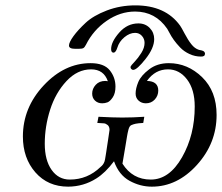

<svg xmlns="http://www.w3.org/2000/svg" viewBox="-20 -681 823 712"><path d="M64.9 -174.8Q64.9 -281.7 142.1 -364.3Q219.2 -446.8 315.9 -446.8Q365.7 -446.8 387 -420.4Q408.2 -394 408.2 -359.9Q408.2 -335 398.2 -320.1Q388.2 -305.2 378.7 -301.5Q369.1 -297.9 358.9 -297.9Q342.8 -297.9 332.3 -307.9Q321.8 -317.9 321.8 -334Q321.8 -352.1 335 -366.5Q348.1 -380.9 371.1 -380.9Q372.1 -380.9 375 -380.4Q377.9 -379.9 379.9 -379.9Q364.7 -423.8 317.9 -423.8Q267.1 -423.8 226.6 -380.4Q186 -336.9 166 -274.4Q146 -211.9 146 -147.9Q146 -86.9 171.4 -51Q196.8 -15.1 238.8 -15.1Q304.7 -15.1 353 -62Q356 -64.9 357.9 -66.4Q359.9 -67.9 361.8 -71Q363.8 -74.2 365 -76.2Q366.2 -78.1 367.7 -82.5Q369.1 -86.9 369.6 -90.6Q370.1 -94.2 371.6 -102.5Q373 -110.8 374 -117.4Q375 -124 377 -137.5Q378.9 -150.9 380.9 -163.1Q385.7 -196.3 386.2 -199.2Q386.2 -211.4 379.2 -217.3Q372.1 -223.1 365.5 -223.6Q358.9 -224.1 340.8 -225.1L345.2 -248Q399.4 -245.1 433.1 -245.1Q474.1 -245.1 515.1 -248L511.2 -225.1Q492.2 -224.1 483.2 -222.2Q474.1 -220.2 467 -217Q460 -213.9 456.5 -200.9Q453.1 -188 451.2 -176Q449.2 -164.1 444.1 -133.1Q439 -102.1 434.1 -74.2Q471.2 -15.1 539.1 -15.1Q607.9 -15.1 655 -97.7Q702.1 -180.2 702.1 -286.1Q702.1 -349.1 673.6 -386.5Q645 -423.8 603 -423.8Q555.2 -423.8 524.9 -380.9Q566.9 -379.9 566.9 -345.2Q566.9 -326.2 554 -312Q541 -297.9 521 -297.9Q504.9 -297.9 493.9 -307.9Q482.9 -317.9 482.9 -334Q482.9 -353 492.9 -377Q502.9 -400.9 533 -423.8Q563 -446.8 606 -446.8Q675.8 -446.8 729.5 -394.8Q783.2 -342.8 783.2 -254.9Q783.2 -149.9 710.2 -69.3Q637.2 11.2 543 11.2Q500 11.2 460.4 -10.5Q420.9 -32.2 402.8 -83Q370.6 -40 336.9 -19Q290 10.7 232.9 11.2Q157.7 11.2 111.3 -41.7Q64.9 -94.7 64.9 -174.8ZM481.9 -661.1Q593.8 -661.1 647.9 -585.9Q652.8 -579.1 664.8 -556.2Q676.8 -533.2 689.5 -517.1Q702.1 -501 717.8 -496.1Q718.8 -496.1 722.9 -495.1Q727.1 -494.1 729 -493.7Q731 -493.2 733.9 -491.7Q736.8 -490.2 738.5 -487.5Q740.2 -484.9 740.2 -481.9Q740.2 -470.7 725.1 -471.2Q703.1 -471.2 682.6 -480.7Q662.1 -490.2 647.9 -505.1Q633.8 -520 624.5 -533Q615.2 -545.9 607.9 -560.1L600.1 -574.2Q556.2 -638.2 481 -638.2Q425.8 -638.2 376 -604Q326.2 -569.8 298.8 -515.1Q293.9 -505.4 289.1 -502.7Q284.2 -500 272 -500H258.8Q235.8 -500 235.8 -512Q235.8 -523.9 252.4 -546.9Q269 -569.8 297.6 -596.4Q326.2 -623 376 -642.1Q425.8 -661.1 481.9 -661.1ZM392.1 -499Q392.1 -525.9 422.1 -560.1Q452.1 -594.2 493.2 -594.2Q519 -594.2 535.4 -577.1Q551.8 -560.1 551.8 -536.1Q551.8 -502.9 519.8 -462.4Q487.8 -421.9 474.1 -421.9Q469.2 -421.9 466.1 -426Q462.9 -430.2 464.8 -435.1Q465.8 -438 479 -451.9Q492.2 -465.8 504.2 -484.9Q516.1 -503.9 516.1 -522Q516.1 -537.1 506.1 -548.1Q496.1 -559.1 481 -559.1Q460.9 -559.1 441.4 -543Q421.9 -526.9 415 -503.9Q409.2 -485.8 400.9 -485.8Q392.1 -485.8 392.1 -499Z"/></svg>

Font: CMU Serif Extra
Style: RomanSlanted
Weight: 500
Italic angle: -9.46001°
Version: Version 0.7.0